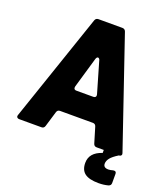

<svg xmlns="http://www.w3.org/2000/svg" viewBox="-170 -882 1060 1210"><g transform="rotate(20 360.0 -277.5)"><path d="M26 0Q18 0 13 -4Q8 -8 8 -15L10 -23L257 -747Q263 -763 280 -763H440Q457 -763 463 -747L710 -23L712 -15Q712 -8 707 -4Q702 0 694 0H545Q528 0 523 -17L492 -120Q487 -137 470 -137H250Q233 -137 228 -120L197 -17Q192 0 175 0ZM417 -292Q427 -292 431.5 -298.5Q436 -305 433 -315L373 -521Q372 -527 368 -531Q364 -535 360 -535Q352 -535 347 -521L287 -315Q286 -312 286 -307Q286 -292 303 -292ZM511 116Q511 47 593 20V0H694Q657 23 642.5 41.5Q628 60 628 79Q628 106 662 106Q674 106 691 101Q694 100 699 100Q714 100 714 117V178Q714 195 697 200Q668 208 633 208Q570 208 540.5 186Q511 164 511 116Z"/></g></svg>

Font: Open Sauce Two Black
Style: Regular
Weight: 900
Designer: Alfredo Marco Pradil
Foundry: Creative Sauce Fz LLC
Version: Version 1.477